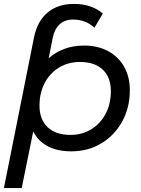

<svg xmlns="http://www.w3.org/2000/svg" viewBox="-20 -768 722 982"><path d="M0 194 154 -577Q171 -660 223.5 -704Q276 -748 358 -748Q448 -748 506 -699L463 -626Q419 -668 353 -668Q312 -668 285.5 -644Q259 -620 250 -576L229 -470Q264 -501 309.5 -518Q355 -535 410 -535Q480 -535 533 -506.5Q586 -478 615 -426.5Q644 -375 644 -307Q644 -217 605 -146.5Q566 -76 498.5 -35Q431 6 344 6Q273 6 223.5 -20.5Q174 -47 150 -96L91 194ZM340 -78Q400 -78 447 -107Q494 -136 520.5 -186.5Q547 -237 547 -302Q547 -373 505.5 -412Q464 -451 389 -451Q329 -451 282 -422.5Q235 -394 208.5 -343.5Q182 -293 182 -227Q182 -157 223.5 -117.5Q265 -78 340 -78Z"/></svg>

Font: Montserrat Medium
Style: Italic
Weight: 500
Italic angle: -11.3°
Designer: Julieta Ulanovsky
Foundry: Julieta Ulanovsky
Version: Version 9.000; ttfautohint (v1.8.4.7-5d5b)